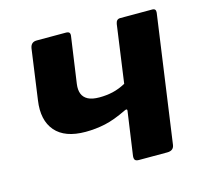

<svg xmlns="http://www.w3.org/2000/svg" viewBox="-83 -624 770 717"><g transform="rotate(-15 302.0 -265.0)"><path d="M370 0Q359 0 355 -4.5Q351 -9 352 -20L376 -189Q377 -198 365 -192Q318 -169 281 -161Q244 -153 205 -153Q125 -153 88.5 -195.5Q52 -238 63 -313L90 -507Q94 -530 116 -530H229Q239 -530 242.5 -525.5Q246 -521 244 -510L219 -334Q216 -312 222 -296.5Q228 -281 244 -272.5Q260 -264 288 -264Q315 -264 339.5 -269.5Q364 -275 390 -289L421 -512Q424 -530 439 -530H563Q578 -530 576 -514L507 -22Q504 0 479 0Z"/></g></svg>

Font: Libre Franklin
Style: Bold Italic
Weight: 700
Italic angle: -8°
Designer: Pablo Impallari, Rodrigo Fuenzalida, Nhung Nguyen
Foundry: Impallari Type
Version: Version 3.000